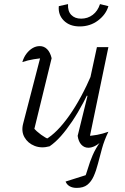

<svg xmlns="http://www.w3.org/2000/svg" viewBox="-20 -716 608 937"><path d="M232 -432 144 -72 140 -95Q159 -74 180.5 -58.5Q202 -43 221 -35H202Q258 -67 317.5 -151Q377 -235 430 -359L443 -332Q415 -269 387.5 -217Q360 -165 332 -123.5Q304 -82 277 -51.5Q250 -21 222 -2Q182 9 149 -4Q116 -17 99.5 -46Q83 -75 93 -113L183 -460L208 -434Q176 -432 145.5 -427Q115 -422 89 -413Q96 -437 109.5 -454.5Q123 -472 139.5 -481.5Q156 -491 174 -491Q195 -491 210 -476Q225 -461 232 -432ZM413 -24 400 -52Q427 -53 454 -58Q481 -63 509 -73Q489 -32 478 8Q467 48 458 83Q449 118 437 144.5Q425 171 406 186Q387 201 354 201Q334 201 320 193Q306 185 300 170L420 132L390 159Q401 134 409.5 104.5Q418 75 432 42Q446 9 471 -26L479 -30Q443 5 411 5Q391 5 377 -10Q363 -25 359 -53L407 -248L402 -250L453 -486H509ZM369 -587Q320 -587 291.5 -615.5Q263 -644 267 -686L312 -696Q310 -662 327.5 -643.5Q345 -625 376 -625Q408 -625 432.5 -643.5Q457 -662 468 -696L509 -686Q497 -645 458.5 -616Q420 -587 369 -587Z"/></svg>

Font: Piazzolla 8pt ExtraLight
Style: Italic
Weight: 250
Italic angle: -11.3°
Designer: Juan Pablo del Peral
Foundry: Huerta Tipografica
Version: Version 2.001